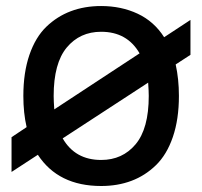

<svg xmlns="http://www.w3.org/2000/svg" viewBox="-20 -600 667 634"><path d="M608.9 -534.2V-418.9L560.1 -387.2Q570.8 -338.9 570.8 -283.2Q570.8 -206.1 550.8 -147.7Q530.8 -89.4 495.1 -54.7Q459.5 -20 414.1 -2.9Q368.7 14.2 314 14.2Q172.4 14.2 105 -88.9L18.1 -32.2V-147L67.9 -180.2Q57.1 -227.1 57.1 -283.2Q57.1 -360.4 77.1 -418.7Q97.2 -477.1 132.8 -511.5Q168.5 -545.9 213.9 -563Q259.3 -580.1 314 -580.1Q380.4 -580.1 434.6 -554.7Q488.8 -529.3 522 -477.1ZM157.2 -283.2Q157.2 -267.1 159.2 -238.8L440.9 -423.8Q399.9 -495.1 314 -495.1Q243.7 -495.1 200.4 -443.1Q157.2 -391.1 157.2 -283.2ZM471.2 -283.2Q471.2 -298.8 469.2 -327.1L187 -143.1Q228 -71.8 314 -71.8Q384.3 -71.8 427.7 -123.5Q471.2 -175.3 471.2 -283.2Z"/></svg>

Font: Neutral Grotesk
Style: Regular
Weight: 400
Designer: Nawras Khrais
Foundry: Nawras Khrais
Version: Version 1.000;PS 001.000;hotconv 1.0.88;makeotf.lib2.5.64775